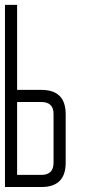

<svg xmlns="http://www.w3.org/2000/svg" viewBox="-20 -752 382 772"><path d="M146.5 -48.8Q195.3 -48.8 195.3 -97.7V-293.5Q195.3 -341.8 146.5 -341.8H48.8V-48.8ZM244.1 -97.7Q244.1 0 146.5 0H0V-732.4H48.8V-390.6H146.5Q244.1 -390.6 244.1 -293Z"/></svg>

Font: Daray
Style: Regular
Weight: 400
Designer: Maxim Raikov
Foundry: Maxim Raikov
Version: Version 1.00 May 24, 2021, initial release